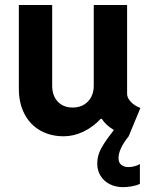

<svg xmlns="http://www.w3.org/2000/svg" viewBox="-20 -543 602 776"><path d="M498.5 132.3Q510.3 132.3 522.7 129.2Q535.2 126 545.4 120.1V200.2Q532.7 206.5 513.2 210Q493.7 213.4 477.1 213.4Q447.3 213.4 423.3 201.2Q399.4 189 386.2 167.2Q373 145.5 373 118.7Q373 85.9 388.7 57.4Q404.3 28.8 429.7 -3.4Q437.5 -13.2 440.4 -17.6Q406.2 -38.1 391.6 -62.5H386.7Q356 -29.3 316.7 -10.7Q277.3 7.8 237.8 7.8Q183.1 7.8 142.1 -15.9Q101.1 -39.6 78.6 -83Q56.2 -126.5 56.2 -183.6V-522.9H190.9V-196.8Q190.9 -156.2 213.4 -132.3Q235.8 -108.4 273.9 -108.4Q312 -108.4 335.4 -132.8Q358.9 -157.2 358.9 -196.8V-522.9H493.7V-163.6Q493.7 -147.5 508.3 -131.8Q522.9 -116.2 547.4 -106.4L500 7.8Q459 59.1 459 95.7Q459 114.7 470.5 123.5Q481.9 132.3 498.5 132.3Z"/></svg>

Font: Reddit Mono
Style: Bold
Weight: 700
Designer: Stephen Hutchings
Foundry: Reddit
Version: Version 1.009